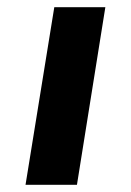

<svg xmlns="http://www.w3.org/2000/svg" viewBox="-20 -514 364 534"><path d="M51 0 131 -494H273L194 0Z"/></svg>

Font: Nunito Sans 10pt Expanded
Style: Bold Italic
Weight: 700
Width: 7
Italic angle: -9°
Designer: Vernon Adams
Foundry: Vernon Adams
Version: Version 3.101;gftools[0.9.27]